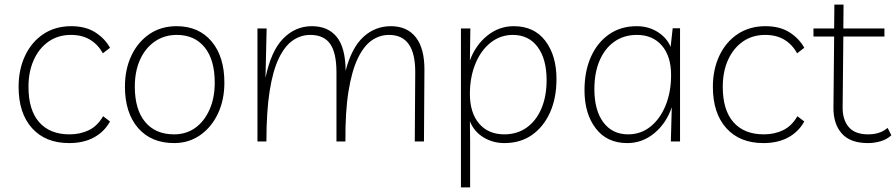

<svg xmlns="http://www.w3.org/2000/svg" viewBox="-20 -616 3901 836"><path d="M281 7Q178 7 119.5 -58Q61 -123 61 -238Q61 -314 89.5 -374Q118 -434 169.5 -468Q221 -502 290 -502Q353 -502 395 -475Q437 -448 459 -408L428 -384Q406 -423 371.5 -443.5Q337 -464 289 -464Q233 -464 191.5 -435Q150 -406 127 -355Q104 -304 104 -238Q104 -137 150.5 -84Q197 -31 283 -31Q329 -31 366.5 -49Q404 -67 429 -110L459 -87Q434 -42 389 -17.5Q344 7 281 7Z M749 -502Q845 -502 901 -436Q957 -370 957 -256Q957 -181 929 -121.5Q901 -62 851.5 -27.5Q802 7 738 7Q638 7 581 -59Q524 -125 524 -239Q524 -314 552 -373.5Q580 -433 630.5 -467.5Q681 -502 749 -502ZM738 -31Q791 -31 830.5 -59.5Q870 -88 892.5 -139Q915 -190 915 -256Q915 -356 871 -410Q827 -464 750 -464Q695 -464 653.5 -435Q612 -406 589.5 -355.5Q567 -305 567 -239Q567 -139 612 -85Q657 -31 738 -31Z M1101 0V-492H1141L1136 -277Q1160 -394 1213 -448Q1266 -502 1338 -502Q1408 -502 1446 -455.5Q1484 -409 1485 -308Q1511 -408 1562 -455Q1613 -502 1682 -502Q1753 -502 1791 -453Q1829 -404 1828 -309L1826 0H1786L1788 -301Q1789 -464 1674 -464Q1633 -464 1598.5 -440Q1564 -416 1538 -362Q1512 -308 1497.5 -219Q1483 -130 1484 0H1445V-301Q1445 -386 1417.5 -425Q1390 -464 1331 -464Q1290 -464 1255 -440Q1220 -416 1194 -362Q1168 -308 1154 -219Q1140 -130 1140 0Z M1987 200V-492H2028L2026 -353Q2051 -420 2102 -461Q2153 -502 2217 -502Q2306 -502 2354.5 -438Q2403 -374 2403 -272Q2403 -189 2375 -126.5Q2347 -64 2296.5 -28.5Q2246 7 2176 7Q2126 7 2085 -18Q2044 -43 2026 -88L2027 0V200ZM2176 -31Q2231 -31 2272.5 -60Q2314 -89 2337 -142.5Q2360 -196 2360 -267Q2360 -359 2321 -411.5Q2282 -464 2213 -464Q2159 -464 2116.5 -430.5Q2074 -397 2050 -338.5Q2026 -280 2026 -207Q2026 -125 2066 -78Q2106 -31 2176 -31Z M2941 -493V0H2901L2905 -149Q2881 -79 2829 -36Q2777 7 2711 7Q2623 7 2574 -57Q2525 -121 2525 -223Q2525 -306 2553 -368.5Q2581 -431 2632 -466.5Q2683 -502 2752 -502Q2804 -502 2844 -476.5Q2884 -451 2900 -412L2909 -493ZM2753 -464Q2697 -464 2655.5 -435Q2614 -406 2591 -353Q2568 -300 2568 -228Q2568 -136 2607 -83.5Q2646 -31 2715 -31Q2770 -31 2812 -64.5Q2854 -98 2878 -156.5Q2902 -215 2902 -289Q2902 -371 2862 -417.5Q2822 -464 2753 -464Z M3304 7Q3201 7 3142.5 -58Q3084 -123 3084 -238Q3084 -314 3112.5 -374Q3141 -434 3192.5 -468Q3244 -502 3313 -502Q3376 -502 3418 -475Q3460 -448 3482 -408L3451 -384Q3429 -423 3394.5 -443.5Q3360 -464 3312 -464Q3256 -464 3214.5 -435Q3173 -406 3150 -355Q3127 -304 3127 -238Q3127 -137 3173.5 -84Q3220 -31 3306 -31Q3352 -31 3389.5 -49Q3427 -67 3452 -110L3482 -87Q3457 -42 3412 -17.5Q3367 7 3304 7Z M3759 7Q3682 7 3645 -35Q3608 -77 3609 -149L3612 -457H3522V-492H3612L3613 -596H3653L3652 -492H3831V-457H3652L3649 -151Q3648 -96 3675 -63.5Q3702 -31 3760 -31Q3784 -31 3804.5 -37Q3825 -43 3845 -59L3861 -27Q3842 -9 3814.5 -1Q3787 7 3759 7Z"/></svg>

Font: Livvic ExtraLight
Style: Regular
Weight: 275
Designer: Jacques Le Bailly, Baron von Fonthausen
Version: Version 1.001; ttfautohint (v1.8.2)